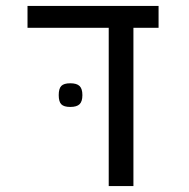

<svg xmlns="http://www.w3.org/2000/svg" viewBox="-20 -629 640 649"><path d="M347.5 -535H73V-609H516V-535H431V0H347.5ZM178.5 -307.5Q178.5 -329.5 187.2 -338.5Q196 -347.5 217.5 -347.5Q239.5 -347.5 249 -338.2Q258.5 -329 258.5 -307.5Q258.5 -286 249 -276.8Q239.5 -267.5 217.5 -267.5Q196 -267.5 187.2 -276.5Q178.5 -285.5 178.5 -307.5Z"/></svg>

Font: JuliaMono
Style: Regular
Weight: 400
Monospace: yes
Designer: cormullion
Foundry: corm
Version: Version 0.055; ttfautohint (v1.8.4)